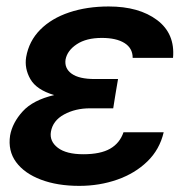

<svg xmlns="http://www.w3.org/2000/svg" viewBox="-20 -573 577 602"><path d="M343.3 -285.2 339.8 -263.7 335 -233.4H262.2Q216.3 -233.4 180.9 -214.1Q145.5 -194.8 139.6 -159.7Q134.8 -129.9 161.4 -109.6Q188 -89.4 241.2 -89.4Q294.9 -89.4 325.2 -106.7Q355.5 -124 367.2 -158.2H493.2Q480.5 -104 441.9 -66.7Q403.3 -29.3 347.7 -9.8Q292 9.8 228.5 9.8Q159.7 9.8 108.2 -9.8Q56.6 -29.3 30.5 -64.7Q4.4 -100.1 11.7 -148.4Q19 -188.5 51.3 -223.9Q83.5 -259.3 149.9 -274.9Q94.2 -291.5 75.2 -325Q56.2 -358.4 62 -394Q70.8 -444.3 106.2 -480Q141.6 -515.6 197.3 -534.2Q252.9 -552.7 320.8 -552.7Q416 -552.7 472.7 -510Q529.3 -467.3 522.5 -391.6H396Q396 -421.9 370.4 -438Q344.7 -454.1 299.3 -454.1Q250.5 -454.1 220.7 -434.3Q190.9 -414.6 185.5 -386.2Q181.6 -358.4 204.8 -341.8Q228 -325.2 277.3 -325.2H350.1Z"/></svg>

Font: Inter Display Semi Bold
Style: Italic
Weight: 600
Italic angle: -9.39999°
Designer: Rasmus Andersson
Foundry: rsms
Version: Version 4.000;git-4fc901f